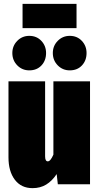

<svg xmlns="http://www.w3.org/2000/svg" viewBox="-20 -956 514 996"><path d="M447 0H280L274 -53Q250 -17 219.5 1.5Q189 20 149 20Q90 20 57 -23.5Q24 -67 24 -140V-534H214V-145Q214 -119 228 -119Q242 -119 257 -154V-534H447ZM219 -681Q219 -642 195 -616.5Q171 -591 132 -591Q95 -591 69.5 -617Q44 -643 44 -681Q44 -718 69.5 -744Q95 -770 132 -770Q170 -770 194.5 -744Q219 -718 219 -681ZM429 -681Q429 -642 405 -616.5Q381 -591 342 -591Q305 -591 279.5 -617Q254 -643 254 -681Q254 -718 279.5 -744Q305 -770 342 -770Q380 -770 404.5 -744Q429 -718 429 -681ZM377 -810H97V-936H377Z"/></svg>

Font: Fira Sans Extra Condensed Black
Style: Regular
Weight: 900
Width: 1
Designer: Carrois Corporate & Edenspiekermann AG
Foundry: Carrois Corporate GbR & Edenspiekermann AG
Version: Version 4.203